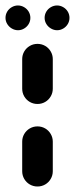

<svg xmlns="http://www.w3.org/2000/svg" viewBox="-40 -678 273 698"><path d="M96.3 0Q81.1 0 68.3 -7.4Q55.6 -14.8 48.1 -27.6Q40.7 -40.4 40.7 -55.6V-163Q40.7 -178.1 48.1 -190.9Q55.6 -203.7 68.3 -211.1Q81.1 -218.5 96.3 -218.5Q111.5 -218.5 124.3 -211.1Q137 -203.7 144.4 -190.9Q151.9 -178.1 151.9 -163V-55.6Q151.9 -40.4 144.4 -27.6Q137 -14.8 124.3 -7.4Q111.5 0 96.3 0ZM96.3 -300Q81.1 -300 68.3 -307.4Q55.6 -314.8 48.1 -327.6Q40.7 -340.4 40.7 -355.6V-463Q40.7 -478.1 48.1 -490.9Q55.6 -503.7 68.3 -511.1Q81.1 -518.5 96.3 -518.5Q111.5 -518.5 124.3 -511.1Q137 -503.7 144.4 -490.9Q151.9 -478.1 151.9 -463V-355.6Q151.9 -340.4 144.4 -327.6Q137 -314.8 124.3 -307.4Q111.5 -300 96.3 -300ZM122.2 -613Q122.2 -625.2 128.3 -635.6Q134.4 -645.9 145 -652Q155.6 -658.1 167.4 -658.1Q179.3 -658.1 189.8 -652Q200.4 -645.9 206.5 -635.6Q212.6 -625.2 212.6 -613Q212.6 -601.1 206.5 -590.7Q200.4 -580.4 190 -574.3Q179.6 -568.1 167.8 -568.1Q155.9 -568.1 145.4 -574.3Q134.8 -580.4 128.5 -590.7Q122.2 -601.1 122.2 -613ZM-20 -613Q-20 -625.2 -13.9 -635.6Q-7.8 -645.9 2.8 -652Q13.3 -658.1 25.2 -658.1Q37 -658.1 47.6 -652Q58.1 -645.9 64.3 -635.6Q70.4 -625.2 70.4 -613Q70.4 -601.1 64.3 -590.7Q58.1 -580.4 47.8 -574.3Q37.4 -568.1 25.6 -568.1Q13.7 -568.1 3.1 -574.3Q-7.4 -580.4 -13.7 -590.7Q-20 -601.1 -20 -613Z"/></svg>

Font: 26F Galaxy Hebrew Black
Style: Regular
Weight: 900
Designer: C₂₉H₂₅N₃O₅
Version: Version 1.000